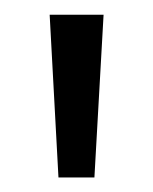

<svg xmlns="http://www.w3.org/2000/svg" viewBox="-20 -723 212 266"><path d="M48.8 -702.6 61 -477.1H110.8L123.5 -702.6Z"/></svg>

Font: Faust Sans
Style: Regular
Weight: 400
Designer: Andreas Faust
Version: Version 1.003;Glyphs 3.1.2 (3151)